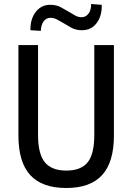

<svg xmlns="http://www.w3.org/2000/svg" viewBox="-20 -930 661 959"><path d="M311 9Q190 9 131 -55.5Q72 -120 72 -253V-705H170V-256Q170 -161 204 -119.5Q238 -78 311 -78Q385 -78 418 -119.5Q451 -161 451 -256V-705H549V-253Q549 -120 490 -55.5Q431 9 311 9ZM184 -776 132 -779Q131 -835 158.5 -870.5Q186 -906 231 -906Q262 -906 284.5 -893.5Q307 -881 324 -871Q340 -861 355.5 -852.5Q371 -844 387 -844Q409 -844 422.5 -862.5Q436 -881 435 -910L488 -906Q490 -851 463 -815Q436 -779 389 -779Q359 -779 335.5 -792Q312 -805 298 -814Q283 -823 266 -832Q249 -841 233 -841Q211 -841 198 -823.5Q185 -806 184 -776Z"/></svg>

Font: Nunito Sans 10pt Condensed SemiBold
Style: Regular
Weight: 600
Width: 3
Designer: Vernon Adams
Foundry: Vernon Adams
Version: Version 3.101;gftools[0.9.27]